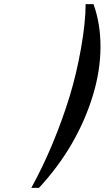

<svg xmlns="http://www.w3.org/2000/svg" viewBox="-20 -853 506 928"><path d="M316.8 -388C294 -313.3 266.7 -237.8 235.1 -161.5C203.4 -85.2 168.8 -13 131.4 55H168.4C231.2 -13 284.1 -84.2 327.1 -158.5C370.2 -232.8 404.2 -310.7 429 -392C452.9 -470 465.1 -547 465.7 -623C466.2 -699 455 -769 431.9 -833H393.9C393.7 -773.7 386.3 -702.7 371.7 -620C357.1 -537.3 338.8 -460 316.8 -388Z"/></svg>

Font: Din Kursivschrift
Style: Condensed Italic Polish
Weight: 400
Version: Version 1.07